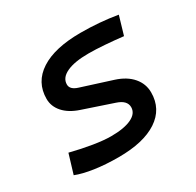

<svg xmlns="http://www.w3.org/2000/svg" viewBox="-122 -665 831 813"><g transform="rotate(-30 293.0 -258.5)"><path d="M239.7 9.8Q176.3 9.8 123 2Q69.8 -5.9 36.1 -19.5L64.5 -113.3Q121.1 -99.1 171.1 -91.1Q221.2 -83 256.3 -83Q320.3 -83 355.7 -99.9Q391.1 -116.7 391.1 -147.5Q391.1 -180.7 344.7 -195.8L198.2 -245.1Q149.9 -261.2 124 -290.5Q98.1 -319.8 98.1 -356.4Q98.1 -438 167.2 -482.7Q236.3 -527.3 362.8 -527.3Q455.1 -527.3 541.5 -512.7L515.1 -422.9Q469.2 -428.2 425.5 -431.4Q381.8 -434.6 348.1 -434.6Q278.8 -434.6 241 -416.7Q203.1 -398.9 203.1 -366.2Q203.1 -341.3 239.7 -330.1L388.7 -282.7Q440.4 -266.1 468 -233.6Q495.6 -201.2 495.6 -159.2Q495.6 -78.6 428.7 -34.4Q361.8 9.8 239.7 9.8Z"/></g></svg>

Font: Cascadia Mono
Style: Italic
Weight: 400
Italic angle: -10°
Monospace: yes
Designer: Aaron Bell
Foundry: Saja Typeworks
Version: Version 2404.023; ttfautohint (v1.8.4)